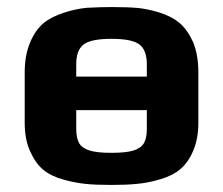

<svg xmlns="http://www.w3.org/2000/svg" viewBox="-20 -514 632 544"><path d="M542 -309V-166Q542 -121 527.5 -87Q513 -53 490 -34Q470 -17 435.5 -6.5Q401 4 368 7Q338 10 296 10Q251 10 222 7Q193 4 160 -5Q124 -15 102 -33.5Q80 -52 65 -86Q50 -119 50 -166V-309Q50 -357 65 -393Q80 -429 104 -449Q125 -466 159.5 -477.5Q194 -489 227 -492Q265 -494 296 -494Q342 -494 369.5 -491.5Q397 -489 430 -479Q466 -468 488.5 -449Q511 -430 527 -395Q542 -359 542 -309ZM196 -332V-297H396V-332Q396 -372 375 -388Q354 -404 296 -404Q238 -404 217 -388Q196 -372 196 -332ZM396 -149V-202H196V-149Q196 -122 204.5 -108Q213 -94 234 -87.5Q255 -81 296 -81Q337 -81 358 -87.5Q379 -94 387.5 -108Q396 -122 396 -149Z"/></svg>

Font: Play
Style: Bold
Weight: 700
Designer: Jonas Hecksher (Cyrillic expansion: Cyreal)
Foundry: Jonas Hecksher, Playtype, e-types AS
Version: Version 2.101; ttfautohint (v1.5.65-e2d9)